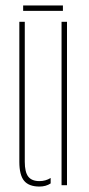

<svg xmlns="http://www.w3.org/2000/svg" viewBox="-20 -680 326 705"><path d="M51 -86V-600H71V-86Q71 -48 83.8 -31.5Q96.5 -15 125 -15Q147.5 -15 166 -26.5V-6.5Q148.5 5 125 5Q86 5 68.5 -16.2Q51 -37.5 51 -86ZM206 0V-600H226V0ZM65 -660H211V-640H65Z"/></svg>

Font: Big Shoulders Stencil Display SC Thin
Style: Regular
Weight: 100
Designer: Patric King
Foundry: XO Type Co
Version: Version 2.001